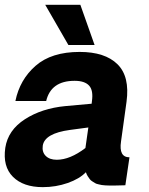

<svg xmlns="http://www.w3.org/2000/svg" viewBox="-22 -770 619 798"><path d="M371.1 -583H262.2L166 -750H312ZM481 -182.1Q471.2 -116.2 516.1 -116.2L499 0Q494.1 0 480.5 0.5Q466.8 1 459 1Q458 1 445.6 1Q433.1 1 429.9 1Q426.8 1 415.8 0.5Q404.8 0 400.9 -1Q397 -2 387.5 -3.9Q377.9 -5.9 374 -8.5Q370.1 -11.2 362.5 -15.6Q355 -20 351.1 -25.4Q347.2 -30.8 342.5 -37.8Q337.9 -44.9 335 -54.2Q308.1 -26.4 259 -9.3Q210 7.8 155.8 7.8Q74.7 7.8 31.7 -35.2Q-11.2 -78.1 0 -155.8Q11.2 -229 81.5 -274.4Q151.9 -319.8 250 -329.1L358.9 -338.9L359.9 -348.1Q366.7 -394 348.4 -414.1Q330.1 -434.1 288.1 -434.1Q189.9 -434.1 169.9 -350.1H42Q60.1 -439 126 -496.6Q191.9 -554.2 309.1 -554.2Q414.1 -554.2 466.1 -503.2Q518.1 -452.1 503.9 -347.2Q500 -319.3 492.4 -264.2Q484.9 -209 481 -182.1ZM333 -154.8 345.2 -240.2 269 -230Q164.1 -215.8 155.8 -165Q151.9 -138.2 168 -122.1Q184.1 -106 213.9 -106Q269 -106 333 -154.8Z"/></svg>

Font: Oakes Grotesk
Style: Bold Italic
Weight: 700
Designer: Samuel Oakes
Foundry: Samuel Oakes
Version: Version 1.0 | wf-rip DC20170320